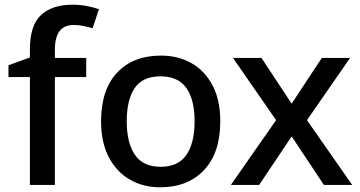

<svg xmlns="http://www.w3.org/2000/svg" viewBox="-20 -785 1529 815"><path d="M346 -458H213V0H107V-458H16V-508L107 -541V-575Q107 -678 154.5 -721.5Q202 -765 287 -765Q322 -765 351 -759Q380 -753 400 -746L373 -665Q356 -670 335.5 -674.5Q315 -679 292 -679Q213 -679 213 -574V-539H346Z M915 -270Q915 -136 846 -63Q777 10 660 10Q587 10 530.5 -23Q474 -56 441.5 -118.5Q409 -181 409 -270Q409 -404 477 -476.5Q545 -549 663 -549Q737 -549 793.5 -516.5Q850 -484 882.5 -422Q915 -360 915 -270ZM518 -270Q518 -179 552.5 -128Q587 -77 662 -77Q737 -77 771.5 -128Q806 -179 806 -270Q806 -362 771 -411.5Q736 -461 661 -461Q586 -461 552 -411.5Q518 -362 518 -270Z M1152 -275 969 -539H1090L1218 -345L1346 -539H1466L1283 -275L1475 0H1355L1218 -206L1080 0H960Z"/></svg>

Font: Noto Sans Arabic Med
Style: Regular
Weight: 500
Designer: Monotype Design Team, Nadine Chahine, Nizar Qandah and Khaled Hosny
Foundry: Monotype Imaging Inc.
Version: Version 2.012; ttfautohint (v1.8.4.7-5d5b)